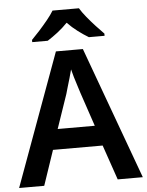

<svg xmlns="http://www.w3.org/2000/svg" viewBox="-61 -987 794 1036"><g transform="rotate(-5 335.5 -469.0)"><path d="M534 0 469 -189H200L136 0H0L262 -717H408L670 0ZM374 -483Q370 -497 362 -521Q354 -545 346.5 -570.5Q339 -596 335 -613Q330 -593 322.5 -567Q315 -541 308 -518Q301 -495 298 -483L235 -299H436ZM406 -938Q419 -916 441.5 -888.5Q464 -861 488 -835Q512 -809 531 -790V-778H446Q419 -794 389 -816.5Q359 -839 333 -866Q307 -839 278.5 -817Q250 -795 223 -778H139V-790Q158 -809 181.5 -835Q205 -861 227.5 -888.5Q250 -916 263 -938Z"/></g></svg>

Font: Noto Sans Gurmukhi UI SemiBold
Style: Regular
Weight: 600
Designer: Jelle Bosma - Monotype Design Team
Foundry: Monotype Imaging Inc.
Version: Version 2.004; ttfautohint (v1.8.4.7-5d5b)